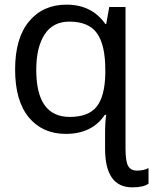

<svg xmlns="http://www.w3.org/2000/svg" viewBox="-20 -566 659 826"><path d="M266 -546Q375 -546 433 -463H437L450 -536H520V72Q520 129 531.5 148.5Q543 168 569 168Q599 168 619 157V224Q598 240 549 240Q432 240 432 73V11Q432 -43 437 -72H431Q376 10 263 10Q163 10 104 -61Q45 -132 45 -267Q45 -402 105 -474Q165 -546 266 -546ZM278 -473Q208 -473 172 -418Q136 -363 136 -265Q136 -63 280 -63Q361 -63 396 -107.5Q431 -152 433 -248V-266Q433 -372 397.5 -422.5Q362 -473 278 -473Z"/></svg>

Font: Advent Sans Logo
Style: Regular
Weight: 400
Designer: Types & Symbols
Foundry: Types & Symbols
Version: Version 1.002